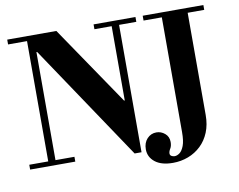

<svg xmlns="http://www.w3.org/2000/svg" viewBox="-89 -874 1363 1097"><g transform="rotate(-10 593.0 -325.0)"><path d="M622 13 174 -655H170V-28H280V0H18V-28H128V-726H18V-754H303L615 -295H619V-726H519V-754H762V-726H662V13ZM829 104Q762 104 725.5 75Q689 46 689 1Q689 -37 711 -60.5Q733 -84 765 -84Q792 -84 814 -65.5Q836 -47 836 -16Q836 7 827 21.5Q818 36 818 48Q818 58 826.5 63Q835 68 845 68Q859 68 874 57Q889 46 899.5 18.5Q910 -9 910 -60V-754H1060V-133Q1060 -77 1042 -33Q1024 11 992 41.5Q960 72 918 88Q876 104 829 104ZM804 -726V-754H1156V-726Z"/></g></svg>

Font: Libre Bodoni SemiBold
Style: Regular
Weight: 600
Designer: Pablo Impallari, Rodrigo Fuenzalida
Foundry: Impallari Type
Version: Version 2.005;gftools[0.9.23]